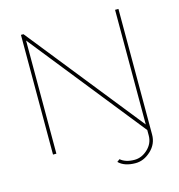

<svg xmlns="http://www.w3.org/2000/svg" viewBox="-125 -820 1026 1100"><g transform="rotate(-15 388.0 -270.0)"><path d="M657 4 119 -671V0H99V-710H114L657 -29V-709H677V36Q677 92 635 131Q593 170 544 170Q478 170 444 136L460 124Q490 150 543 150Q586 150 621.5 116.5Q657 83 657 36Z"/></g></svg>

Font: Raleway
Style: Thin
Weight: 100
Designer: Matt McInerney, Pablo Impallari, Rodrigo Fuenzalida
Foundry: Matt McInerney, Pablo Impallari, Rodrigo Fuenzalida
Version: Version 3.000